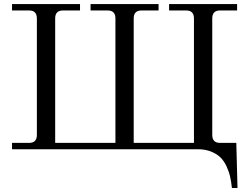

<svg xmlns="http://www.w3.org/2000/svg" viewBox="-20 -733 1214 943"><path d="M39.1 0V-31.2H123Q161.1 -31.2 161.1 -70.3V-642.6Q161.1 -681.6 123 -681.6H39.1V-712.9H373V-681.6H289.1Q251 -681.6 251 -642.6V-31.2H546.9V-642.6Q546.9 -681.6 508.8 -681.6H424.8V-712.9H758.8V-681.6H674.8Q636.7 -681.6 636.7 -642.6V-31.2H932.6V-642.6Q932.6 -681.6 894.5 -681.6H810.5V-712.9H1144.5V-681.6H1060.5Q1022.5 -681.6 1022.5 -642.6V-70.3Q1022.5 -31.2 1060.5 -31.2H1140.6L1146.5 190.4H1119.1Q1115.7 159.2 1110.1 134.3Q1104.5 109.4 1092.3 83.3Q1080.1 57.1 1062.3 39.8Q1044.4 22.5 1016.1 11.2Q987.8 0 951.2 0Z"/></svg>

Font: Theano Modern
Style: Regular
Weight: 400
Designer: Alexey Kryukov
Version: Version 2.00